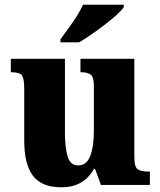

<svg xmlns="http://www.w3.org/2000/svg" viewBox="-20 -786 682 816"><path d="M241 10Q157 10 120 -39Q83 -88 83 -188V-407Q83 -450 74 -464.5Q65 -479 29 -479H26V-536H256V-225Q256 -158 267.5 -120.5Q279 -83 312 -83Q348 -83 363.5 -123Q379 -163 379 -231V-418Q379 -460 364.5 -469.5Q350 -479 325 -479H322V-536H551V-119Q551 -75 566 -66Q581 -57 606 -57H617V0H409L384 -68H379Q336 10 241 10ZM237 -619Q251 -639 270 -664.5Q289 -690 306 -717Q323 -744 333 -766H506V-756Q498 -743 476.5 -723.5Q455 -704 426.5 -682Q398 -660 369 -640Q340 -620 316 -606H237Z"/></svg>

Font: Noto Serif Armenian SemiCondensed ExtraBold
Style: Regular
Weight: 800
Width: 4
Designer: Monotype Design Team
Foundry: Monotype Imaging Inc.
Version: Version 2.008; ttfautohint (v1.8.4.7-5d5b)